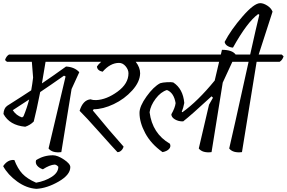

<svg xmlns="http://www.w3.org/2000/svg" viewBox="-23 -965 1819 1218"><path d="M617 -619 629 -608Q622 -584 604 -573H266Q257 -517 243 -436Q310 -481 396 -543Q450 -540 480 -507L431 -400L366 0Q309 7 285 -23L393 -480L383 -485Q295 -423 232 -381Q208 -260 191 -194Q168 -171 137 -161Q38 -170 -1 -242Q1 -279 23 -294Q135 -365 175 -392Q182 -431 187 -473L179 -573H21L9 -584Q16 -608 34 -619ZM162 -334 58 -266Q80 -232 117 -220L126 -227Q148 -280 162 -334Z M313 20Q342 20 382.5 47Q423 74 423 95Q423 144 349.5 186.5Q276 229 208 233Q145 229 86 186.5Q27 144 -3 89Q26 46 68 50Q89 105 119 137Q149 169 206 194Q263 184 305 157Q347 130 347 93Q336 80 324 79Q292 81 249 109Q225 101 212.5 85.5Q200 70 206 51Q254 20 313 20Z M792 -500Q792 -523 774 -544.5Q756 -566 732 -566Q677 -566 628 -510Q594 -517 592 -543Q599 -555 619 -573H497L485 -584Q492 -608 510 -619H976L988 -608Q981 -584 963 -573H838Q866 -537 866 -500Q865 -446 816 -391.5Q767 -337 698.5 -304.5Q630 -272 571 -272L566 -264Q675 -131 761 -35Q756 -18 744.5 -8.5Q733 1 722 0Q695 -28 607 -127Q519 -226 482 -262Q503 -331 552 -335Q568 -329 587 -330Q653 -333 722.5 -383.5Q792 -434 792 -500Z M862 -249Q862 -291 906.5 -353Q951 -415 993 -437Q1008 -442 1036.5 -443.5Q1065 -445 1076 -442Q1138 -402 1146 -312Q1140 -279 1130 -256L1134 -253Q1231 -322 1339 -454L1367 -573H856L844 -584Q851 -608 869 -619H1378L1385 -649Q1450 -649 1472 -619H1571L1583 -608Q1576 -584 1558 -573H1451L1390 -441L1319 0Q1262 7 1238 -23L1303 -301L1328 -345L1319 -354Q1188 -233 1139 -195Q1110 -194 1087 -207.5Q1064 -221 1064 -240Q1088 -282 1091 -311Q1080 -377 1036 -394Q997 -382 964.5 -339Q932 -296 926 -253Q943 -118 1055 -53Q1063 -34 1049 -19.5Q1035 -5 1008 0Q935 -52 898.5 -120Q862 -188 862 -249Z M1628 -945Q1648 -945 1672.5 -929.5Q1697 -914 1706 -891Q1632 -665 1618 -619H1764L1776 -608Q1769 -584 1751 -573H1605L1512 0Q1455 7 1431 -23Q1447 -88 1554 -573H1451L1439 -584Q1446 -608 1464 -619H1564Q1604 -799 1622 -871L1615 -876Q1545 -825 1455 -663Q1436 -664 1420.5 -673.5Q1405 -683 1402 -699Q1442 -776 1515.5 -860.5Q1589 -945 1628 -945Z"/></svg>

Font: Tillana
Style: Regular
Weight: 400
Designer: Lipi Raval (Devanagari, Latin), Jonny Pinhorn (Latin)
Foundry: Indian Type Foundry
Version: Version 2.002;PS 1.0;hotconv 1.0.79;makeotf.lib2.5.61930; tt